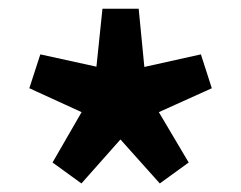

<svg xmlns="http://www.w3.org/2000/svg" viewBox="-20 -830 553 440"><path d="M167 -573 47.2 -627.8 72.4 -705.4 201 -677.2 214.8 -810H297.8L310.8 -676.6L440.4 -705.4L465.4 -627.8L344 -573L412.4 -457.6L346.2 -409.6L256 -510.4L166.6 -409.6L100.4 -457.6Z"/></svg>

Font: 寒蝉端黑体 Light
Style: Regular
Weight: 300
Designer: ChillDuanSans {Warren2060}; 
Source Han Sans {Ryoko NISHIZUKA 西塚涼子 (kana, bopomofo & ideographs); Paul D. Hunt (Latin, G
Foundry: ChillType&Adobe
Version: Version 1.300;Glyphs 3.3 (3306)